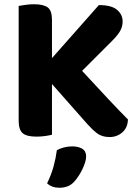

<svg xmlns="http://www.w3.org/2000/svg" viewBox="-20 -636 644 905"><path d="M225 -1Q214 2 194 5Q174 8 152 8Q105 8 86.5 -8.5Q68 -25 68 -67V-608Q79 -610 99.5 -613Q120 -616 140 -616Q185 -616 205 -601Q225 -586 225 -542V-362L446 -612Q506 -612 532 -589.5Q558 -567 558 -535Q558 -511 546.5 -490.5Q535 -470 509 -444L367 -302Q436 -227 491.5 -168Q547 -109 583 -73Q582 -34 556.5 -12Q531 10 497 10Q460 10 436.5 -8.5Q413 -27 391 -52L225 -240ZM331 219Q316 236 298 242.5Q280 249 260 249Q224 249 202 228Q222 187 232.5 148.5Q243 110 248 72Q262 64 281 59Q300 54 320 54Q349 54 367.5 65Q386 76 386 102Q386 114 381 130Q376 146 368 162.5Q360 179 350 194Q340 209 331 219Z"/></svg>

Font: Baloo Paaji 2
Style: Bold
Weight: 700
Designer: Shuchita Grover, Noopur Datye and Ek Type
Foundry: Ek Type
Version: Version 1.640;hotconv 1.0.111;makeotfexe 2.5.65597; ttfautoh